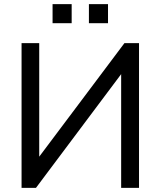

<svg xmlns="http://www.w3.org/2000/svg" viewBox="-20 -915 781 935"><path d="M85 0V-705H171V-152L586 -705H657V0H570V-554L155 0ZM413 -802V-895H506V-802ZM236 -802V-895H329V-802Z"/></svg>

Font: Nunito Sans Medium
Style: Regular
Weight: 500
Designer: Vernon Adams
Foundry: Vernon Adams
Version: Version 3.101; ttfautohint (v1.8.4.7-5d5b);gftools[0.9.27]